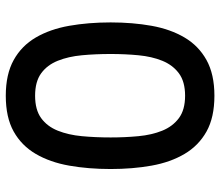

<svg xmlns="http://www.w3.org/2000/svg" viewBox="-70 -712 780 681"><g transform="rotate(90 320.5 -372.0)"><path d="M60 -374Q60 -452 72 -519Q84 -586 113.5 -636Q143 -686 193.5 -714Q244 -742 320 -742Q397 -742 447 -714Q497 -686 526.5 -636Q556 -586 568 -519Q580 -452 580 -374Q580 -295 568 -227Q556 -159 526.5 -108.5Q497 -58 447 -30Q397 -2 320 -2Q244 -2 193.5 -30Q143 -58 113.5 -108.5Q84 -159 72 -227Q60 -295 60 -374ZM468 -374Q468 -425 463.5 -472.5Q459 -520 444 -557Q429 -594 399.5 -616Q370 -638 320 -638Q270 -638 240.5 -616Q211 -594 196 -557Q181 -520 176.5 -472.5Q172 -425 172 -374Q172 -320 176.5 -272Q181 -224 196 -186.5Q211 -149 240.5 -127.5Q270 -106 320 -106Q370 -106 399.5 -127.5Q429 -149 444 -186.5Q459 -224 463.5 -272Q468 -320 468 -374Z"/></g></svg>

Font: Poppins Medium
Style: Regular
Weight: 500
Designer: Ninad Kale (Devanagari), Jonny Pinhorn (Latin)
Version: Version 5.002